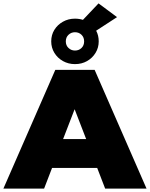

<svg xmlns="http://www.w3.org/2000/svg" viewBox="-39 -1112 884 1132"><path d="M-19 0 287 -700H519L825 0H581L534 -122H268L221 0ZM469 -292 401 -468 333 -292ZM403 -734Q364 -734 332 -752Q300 -770 281.5 -800.5Q263 -831 263 -868Q263 -906 281.5 -936Q300 -966 332 -984Q364 -1002 403 -1002Q428 -1002 450 -995L542 -1092L651 -1011L528 -931Q543 -903 543 -868Q543 -831 524.5 -800.5Q506 -770 474.5 -752Q443 -734 403 -734ZM403 -814Q426 -814 441.5 -829Q457 -844 457 -868Q457 -892 441.5 -907Q426 -922 403 -922Q381 -922 365 -907Q349 -892 349 -868Q349 -844 365 -829Q381 -814 403 -814Z"/></svg>

Font: Montserrat Thin Black
Style: Regular
Weight: 900
Version: Version 9.000